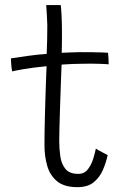

<svg xmlns="http://www.w3.org/2000/svg" viewBox="-20 -736 522 773"><path d="M413.5 -111.5Q407.5 -83.5 395 -53.5Q382.5 -23.5 358.2 -3Q334 17.5 292 17.5Q238.5 17.5 209.8 -6.2Q181 -30 170 -68.8Q159 -107.5 159 -151.5Q159 -174 159.5 -209Q160 -244 161.2 -283.8Q162.5 -323.5 163.5 -361Q164.5 -398.5 165.8 -427.5Q167 -456.5 167.5 -469.5Q112 -464 74.5 -457.5Q37 -451 29 -448.5Q26.5 -460 25.2 -477Q24 -494 24 -501Q51.5 -505.5 91.8 -511Q132 -516.5 168 -519Q169 -543.5 169.8 -574.5Q170.5 -605.5 170.5 -634.5Q170 -657.5 168.5 -678.8Q167 -700 166 -715.5H224.5Q226 -707 227.8 -674.5Q229.5 -642 229.5 -596.5Q229.5 -581 229.2 -559Q229 -537 228.5 -523.5Q243 -524 265 -525Q287 -526 300.5 -526Q325.5 -526 350.2 -525.8Q375 -525.5 393 -524.8Q411 -524 415 -523.5Q416 -516.5 416.8 -500.8Q417.5 -485 417.5 -477Q412 -478 382 -479Q352 -480 322 -479.5Q300 -479.5 274 -478.5Q248 -477.5 228 -476Q227.5 -461.5 226.2 -431.2Q225 -401 223.8 -363.2Q222.5 -325.5 221.2 -287.2Q220 -249 219.2 -217Q218.5 -185 218.5 -167.5Q218.5 -137 222.8 -106.8Q227 -76.5 243.2 -56.2Q259.5 -36 295.5 -36Q320 -36 334.2 -55Q348.5 -74 355.8 -98.2Q363 -122.5 366 -138Q369.5 -135 380 -129.2Q390.5 -123.5 400.8 -118.2Q411 -113 413.5 -111.5Z"/></svg>

Font: Grandstander ExtraLight
Style: Regular
Weight: 200
Designer: Tyler Finck
Foundry: Etcetera Type Co
Version: Version 1.200; ttfautohint (v1.8.3)